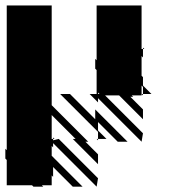

<svg xmlns="http://www.w3.org/2000/svg" viewBox="-25 -687 712 712"><path d="M338.5 -166.7 333.3 -171.9H338.5ZM338.5 -78.1 244.8 -171.9H255.2L166.7 -260.4V-171.9H171.9V-166.7L192.7 -171.9L338.5 -26L333.3 5.2L171.9 -156.2V-140.6L166.7 -145.8V-109.4L281.2 5.2H244.8L171.9 -67.7V-31.2L166.7 -36.5V0H130.2L135.4 5.2H99L93.8 0H0V-93.8L-5.2 -99V-135.4L0 -130.2V-666.7H166.7V-296.9L302.1 -161.5H291.7L338.5 -114.6ZM338.5 -307.3 307.3 -338.5H333.3V-427.1L328.1 -432.3V-468.8L333.3 -463.5V-666.7H500V-505.2H505.2V-474L500 -479.2V-406.2L505.2 -401V-364.6L500 -369.8V-338.5H505.2V-333.3L500 -338.5V-333.3H463.5L468.8 -328.1H458.3L505.2 -281.2V-244.8L416.7 -333.3H364.6L505.2 -192.7L500 -161.5L338.5 -322.9ZM171.9 -171.9H177.1L171.9 -177.1ZM338.5 -171.9H369.8L338.5 -203.1V-197.9L197.9 -338.5H234.4L328.1 -244.8V-281.2L447.9 -161.5H411.5L338.5 -234.4ZM505.2 -338.5H536.5L505.2 -369.8ZM338.5 -338.5H343.8L338.5 -343.8ZM505.2 -505.2H510.4L505.2 -510.4Z"/></svg>

Font: 0xA000-Monochrome
Style: Monochrome
Weight: 400
Version: Version 0.1